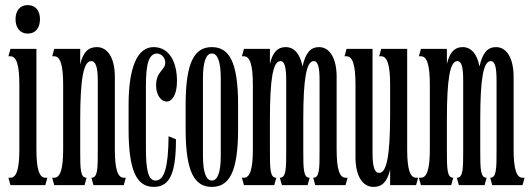

<svg xmlns="http://www.w3.org/2000/svg" viewBox="-20 -727 2090 754"><path d="M21 0H158L166 -29H158C134 -29 123 -64 123 -140V-535H21L13 -506H21C45 -506 56 -471 56 -395V-140C56 -64 45 -29 21 -29H13ZM41 -651C41 -617 60 -595 89 -595C119 -595 137 -617 137 -651C137 -686 119 -707 89 -707C59 -707 41 -686 41 -651Z M193 0H312L320 -29C295 -29 295 -64 295 -140V-258C295 -417 308 -487 338 -487C356 -487 364 -463 364 -410V-140C364 -64 364 -29 339 -29L347 0H466L474 -29H466C442 -29 431 -64 431 -140V-425C431 -498 404 -542 360 -542C326 -542 306 -521 295 -474V-535H193L185 -506H193C217 -506 228 -471 228 -395V-140C228 -64 217 -29 193 -29H185Z M671 -180 642 -192C641 -73 626 -18 591 -18C563 -18 553 -56 553 -146V-389C553 -479 565 -516 597 -517C615 -516 629 -500 629 -481C629 -451 593 -447 593 -392C593 -313 675 -295 675 -409C675 -482 646 -542 583 -542C520 -542 485 -464 485 -315V-220C485 -62 514 7 584 7C649 7 671 -51 671 -180Z M777 -116V-419C777 -489 791 -517 812 -517C833 -517 847 -489 847 -419V-116C847 -46 833 -18 812 -18C791 -18 777 -46 777 -116ZM709 -220C709 -49 745 7 812 7C879 7 915 -49 915 -220V-315C915 -486 879 -542 812 -542C745 -542 709 -486 709 -315Z M938 0H1057L1065 -29C1040 -29 1040 -64 1040 -140V-258C1040 -417 1052 -487 1081 -487C1098 -487 1104 -463 1104 -410V-140C1104 -64 1104 -29 1079 -29L1087 0H1188L1196 -29C1171 -29 1171 -64 1171 -140V-258C1171 -417 1183 -487 1212 -487C1229 -487 1235 -463 1235 -410V-140C1235 -64 1235 -29 1210 -29L1218 0H1337L1345 -29H1337C1313 -29 1302 -64 1302 -140V-425C1302 -498 1275 -542 1233 -542C1200 -542 1180 -520 1168 -466C1159 -514 1136 -542 1102 -542C1070 -542 1051 -522 1040 -476V-535H938L930 -506H938C962 -506 973 -471 973 -395V-140C973 -64 962 -29 938 -29H930Z M1579 -535H1477L1469 -506H1477C1501 -506 1512 -471 1512 -395V-277C1512 -118 1499 -48 1469 -48C1451 -48 1443 -72 1443 -125V-535H1341L1333 -506H1341C1365 -506 1376 -471 1376 -395V-110C1376 -37 1403 7 1447 7C1481 7 1501 -14 1512 -61V0H1614L1622 -29H1614C1590 -29 1579 -64 1579 -140Z M1633 0H1752L1760 -29C1735 -29 1735 -64 1735 -140V-258C1735 -417 1747 -487 1776 -487C1793 -487 1799 -463 1799 -410V-140C1799 -64 1799 -29 1774 -29L1782 0H1883L1891 -29C1866 -29 1866 -64 1866 -140V-258C1866 -417 1878 -487 1907 -487C1924 -487 1930 -463 1930 -410V-140C1930 -64 1930 -29 1905 -29L1913 0H2032L2040 -29H2032C2008 -29 1997 -64 1997 -140V-425C1997 -498 1970 -542 1928 -542C1895 -542 1875 -520 1863 -466C1854 -514 1831 -542 1797 -542C1765 -542 1746 -522 1735 -476V-535H1633L1625 -506H1633C1657 -506 1668 -471 1668 -395V-140C1668 -64 1657 -29 1633 -29H1625Z"/></svg>

Font: Americaine Condensed
Style: Regular
Weight: 400
Width: 3
Designer: Alan Madić
Foundry: ESAD Valence
Version: Version 0.001;Glyphs 3.1.2 (3151)